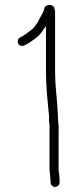

<svg xmlns="http://www.w3.org/2000/svg" viewBox="-20 -693 305 760"><path d="M174 -236V-217C174 -206.7 177.8 -196.9 176 -186V-22C176 -11.5 179 -2.2 179 9C179.7 13.7 180 18 180 22V29C180 38.2 188.8 47 198 47C207.2 47 216 38.2 216 29V22C216 17.3 215.7 12 215 6C215 -3.6 212 -12.7 212 -22V-183C213.1 -195.3 210 -204.9 210 -217C210 -223 209.7 -230 209 -238C209 -245.3 208.7 -251.7 208 -257C208 -258.3 207.8 -261.5 207.5 -266.5C204.4 -312.8 198 -357.8 198 -409V-640C198 -649.3 197 -656.7 195 -662C189.7 -677.8 161.3 -676.7 156 -662C154.5 -652.9 150.6 -644.1 146 -636L136 -618C133.3 -612 130.7 -607 128 -603C121.7 -594.1 113.1 -580.3 103 -574C93.9 -567 75.8 -552.9 66 -548C59.5 -544.7 53.1 -542.3 51 -535C46.2 -518.3 61.1 -506.6 76 -513C91 -519.4 111.6 -534.3 125 -545C140.8 -556.8 150.9 -575.2 162 -590V-409C162 -348.6 168.5 -291.1 174 -236Z"/></svg>

Font: HoneyBee
Style: Lit
Weight: 300
Foundry: Cannot Into Space Fonts
Version: Version 0.89